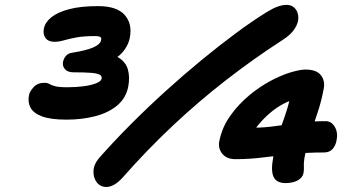

<svg xmlns="http://www.w3.org/2000/svg" viewBox="-20 -736 1428 779"><path d="M249.6 -250.6Q185.6 -250.6 150.4 -263.8Q115.2 -277 103.4 -299.9Q91.6 -322.8 98 -351.2Q100.8 -365 116.4 -382.5Q132 -400 160.2 -400Q172.8 -400 180.3 -395.3Q187.8 -390.6 203.1 -386.3Q218.4 -382 253.6 -382Q288.2 -382 319.5 -386.1Q350.8 -390.2 370.8 -398.4Q390.8 -406.6 392.4 -417Q394 -427.6 384.4 -433Q374.8 -438.4 349.3 -440.5Q323.8 -442.6 278.4 -442.6Q254.2 -442.6 243.4 -455.5Q232.6 -468.4 235.6 -484.2Q238 -498 247.3 -509Q256.6 -520 273.6 -522.2Q331.2 -531.4 359.2 -543.9Q387.2 -556.4 390.2 -573.2Q392.6 -583.2 386.1 -586.4Q379.6 -589.6 364.6 -589.6Q319.2 -589.6 289.6 -584Q260 -578.4 239.3 -572.4Q218.6 -566.4 201.4 -566.4Q176 -566.4 164.8 -581.6Q153.6 -596.8 158 -619.8Q162.8 -645.4 188.4 -666Q214 -686.6 260.9 -698.9Q307.8 -711.2 378 -711.2Q454.2 -711.2 486 -675.2Q517.8 -639.2 506.6 -582Q501.8 -557.4 484.4 -533Q467 -508.6 433.9 -490.4Q400.8 -472.2 349 -464L359.2 -523.4Q424 -523.6 457 -504.8Q490 -486 498.9 -454.2Q507.8 -422.4 500 -383Q490.6 -337.4 455.3 -307.9Q420 -278.4 366.4 -264.5Q312.8 -250.6 249.6 -250.6ZM411.4 22.6Q387.4 22.6 372.8 4Q358.2 -14.6 359.3 -42.1Q360.4 -69.6 381.8 -94.6Q441.8 -162.6 510.5 -231.5Q579.2 -300.4 651.8 -366.2Q724.4 -432 796.5 -491.3Q868.6 -550.6 936 -600.6Q1003.4 -650.6 1061.6 -686.6Q1086.4 -702 1106.3 -709.1Q1126.2 -716.2 1143.2 -716.2Q1163.8 -716.2 1176.5 -702.5Q1189.2 -688.8 1190.4 -666.9Q1191.6 -645 1176.4 -620.5Q1161.2 -596 1126.6 -573.8Q1008.6 -497.6 897 -410.9Q785.4 -324.2 680.7 -225.8Q576 -127.4 477.6 -15.6Q460.6 3.2 443.8 12.9Q427 22.6 411.4 22.6ZM1138.6 6.8Q1102.2 6.8 1090.1 -18.1Q1078 -43 1088.8 -99.6Q1104.8 -179.2 1126.5 -238.7Q1148.2 -298.2 1156 -335.8Q1158.2 -348.4 1158.7 -358.7Q1159.2 -369 1155.6 -379.2L1188 -337.6Q1126.8 -320.8 1077.7 -279.4Q1028.6 -238 994.6 -181.8L970.4 -228Q984.2 -222 991.4 -220Q998.6 -218 1011 -218Q1052.4 -218 1098.4 -224.6Q1144.4 -231.2 1194.9 -237.8Q1245.4 -244.4 1301.6 -244.4Q1325 -244.4 1338.6 -220.8Q1352.2 -197.2 1345.4 -165.8Q1341.8 -146 1329.6 -131.7Q1317.4 -117.4 1294.2 -117.4Q1224.6 -117.4 1163.9 -110.8Q1103.2 -104.2 1047.3 -97.2Q991.4 -90.2 935.6 -90.2Q900 -90.2 882.3 -111.7Q864.6 -133.2 869.4 -161Q874 -187.4 887.1 -218.8Q900.2 -250.2 934.6 -293Q971.2 -335.4 1012.6 -366.1Q1054 -396.8 1093.9 -416.2Q1133.8 -435.6 1167 -444.7Q1200.2 -453.8 1219.6 -453.8Q1264.4 -453.8 1282.3 -430.5Q1300.2 -407.2 1293 -373.8Q1283.2 -322 1268.2 -278.2Q1253.2 -234.4 1239 -190.5Q1224.8 -146.6 1215 -93.8Q1211.8 -72.4 1212.9 -59.9Q1214 -47.4 1211.2 -32.8Q1207.4 -14.8 1187.7 -4Q1168 6.8 1138.6 6.8Z"/></svg>

Font: Shantell Sans Light
Style: Italic
Weight: 300
Italic angle: -11°
Designer: Stephen Nixon, Anya Danilova, Shantell Martin
Foundry: Arrow Type
Version: Version 1.008;[ac192a2d6]